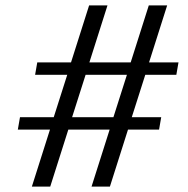

<svg xmlns="http://www.w3.org/2000/svg" viewBox="-20 -691 695 711"><path d="M518 -414 468 -257H577L569 -211H454L387 0H319L386 -211H233L166 0H98L165 -211H46L54 -257H179L229 -414H110L118 -460H243L310 -671H378L311 -460H464L531 -671H599L532 -460H641L633 -414ZM450 -414H297L247 -257H400Z"/></svg>

Font: Fahkwang Medium
Style: Italic
Weight: 500
Italic angle: -10°
Version: Version 1.000; ttfautohint (v1.6)